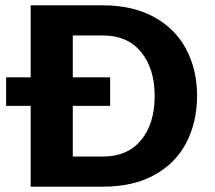

<svg xmlns="http://www.w3.org/2000/svg" viewBox="-20 -700 807 720"><path d="M719 -341Q719 -242 678.5 -164.5Q638 -87 558.5 -43.5Q479 0 366 0H95V-303H3V-410H95V-680H366Q478 -680 558 -636Q638 -592 678.5 -515Q719 -438 719 -341ZM560 -340Q560 -443 509 -505Q458 -567 366 -567H253V-410H393V-303H253V-113H366Q458 -113 509 -174.5Q560 -236 560 -340Z"/></svg>

Font: Martel Sans ExtraBold
Style: Regular
Weight: 800
Designer: Dan Reynolds and Mathieu Réguer
Foundry: Dan Reynolds and Mathieu Réguer
Version: Version 1.002; ttfautohint (v1.1) -l 5 -r 5 -G 72 -x 0 -D la